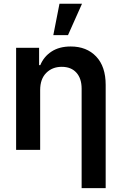

<svg xmlns="http://www.w3.org/2000/svg" viewBox="-20 -801 650 1026"><path d="M194.6 -319.6V0H66.1V-545.5H188.9V-452.8H195.3Q214.1 -498.6 255.5 -525.6Q296.9 -552.6 358 -552.6Q442.8 -552.6 493.8 -499.1Q544.7 -445.7 544.7 -347.3V204.5H416.2V-327.4Q416.2 -381.7 388.1 -412.8Q360.1 -443.9 310 -443.9Q259.6 -443.9 227.1 -411.4Q194.6 -378.9 194.6 -319.6ZM264.9 -613.3 297.9 -781.2H418.3L343.4 -613.3Z"/></svg>

Font: Inter UI Semi Bold
Style: Regular
Weight: 600
Designer: Rasmus Andersson
Foundry: rsms
Version: 3.2;8d6f07862